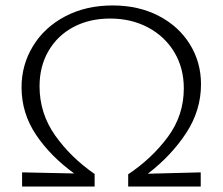

<svg xmlns="http://www.w3.org/2000/svg" viewBox="-20 -684 816 704"><path d="M522 -47 716 -52V0H450V-45Q537 -103 595.5 -182Q654 -261 654 -360Q654 -434 619.5 -492Q585 -550 523.5 -583Q462 -616 384 -616Q308 -616 249.5 -585Q191 -554 158 -497.5Q125 -441 125 -368Q125 -268 182.5 -187Q240 -106 327 -46V0H61V-52L252 -48Q165 -111 112 -190Q59 -269 59 -364Q59 -446 101 -515Q143 -584 219 -624Q295 -664 393 -664Q488 -664 561.5 -626Q635 -588 676 -522Q717 -456 717 -375Q717 -279 662.5 -196Q608 -113 522 -47Z"/></svg>

Font: Ysabeau SC Semilight
Style: Regular
Weight: 300
Designer: Christian Thalmann (Catharsis Fonts)
Version: Version 0.003